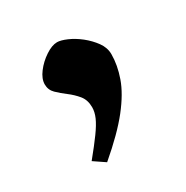

<svg xmlns="http://www.w3.org/2000/svg" viewBox="-82 -199 407 421"><g transform="rotate(-30 121.5 11.5)"><path d="M76.1 153 47.9 133.9Q70.4 106.4 83.4 88.4Q96.4 70.5 102.2 57.3Q108 44.1 108 32Q108 13.6 98.1 1.5Q88.1 -10.6 75.4 -20.1Q62.8 -29.6 52.8 -39.3Q42.9 -49 42.9 -63.1Q42.9 -77.2 54.6 -92.6Q66.3 -108 82.8 -118.9Q99.4 -129.9 112.4 -129.9Q121.5 -129.9 136.6 -123.4Q151.7 -116.9 166.7 -105.1Q181.6 -93.2 192.2 -78.6Q202.7 -64 202.7 -47.7Q202.7 -20.1 192.1 10.1Q181.5 40.4 154 75.3Q126.5 110.1 76.1 153Z"/></g></svg>

Font: Ancizar Serif Light
Style: Regular
Weight: 300
Designer: Cesar Puertas, Viviana Monsalve, Julian Moncada, Julian Prieto, Jose Castro, Felipe Aragon, Mariel Hernandez, Sara Alarc
Version: Version 8.100